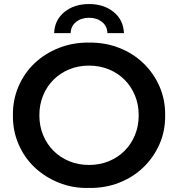

<svg xmlns="http://www.w3.org/2000/svg" viewBox="-20 -921 882 951"><path d="M44 -350Q43 -426 71.5 -492.5Q100 -559 151 -607.5Q202 -656 271.5 -683.5Q341 -711 421 -710Q501 -711 570 -684Q639 -657 690 -608Q741 -559 770 -493Q799 -427 798 -350Q799 -273 770 -207Q741 -141 690 -92Q639 -43 570 -16Q501 11 421 10Q341 12 271.5 -16Q202 -44 151 -92.5Q100 -141 71.5 -207.5Q43 -274 44 -350ZM667 -350Q667 -403 648.5 -448Q630 -493 597 -526Q564 -559 519 -577.5Q474 -596 421 -596Q368 -596 323 -577.5Q278 -559 245 -526Q212 -493 193.5 -448Q175 -403 175 -350Q175 -297 193.5 -252Q212 -207 245 -174Q278 -141 323 -122.5Q368 -104 421 -104Q474 -104 519 -122.5Q564 -141 597 -174Q630 -207 648.5 -252Q667 -297 667 -350ZM421 -901Q494 -901 542.5 -862Q591 -823 594 -757H512Q511 -792 485 -812.5Q459 -833 421 -833Q383 -833 357 -812.5Q331 -792 330 -757H248Q251 -823 299.5 -862Q348 -901 421 -901Z"/></svg>

Font: CMG Sans SemiBold
Style: Regular
Weight: 600
Designer: Julieta Ulanovsky
Foundry: Julieta Ulanovsky
Version: Version 7.200